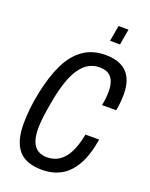

<svg xmlns="http://www.w3.org/2000/svg" viewBox="-162 -956 821 1052"><g transform="rotate(20 248.5 -430.0)"><path d="M216 12Q122 12 79 -38.5Q36 -89 36 -192Q36 -232 41 -280.5Q46 -329 57 -380Q78 -481 112.5 -552Q147 -623 201 -661Q255 -699 331 -699Q385 -699 422 -680.5Q459 -662 478 -624.5Q497 -587 497 -531Q497 -510 495 -486Q493 -462 488 -434H405Q410 -458 412 -478Q414 -498 414 -516Q414 -551 404.5 -575Q395 -599 375 -611.5Q355 -624 322 -624Q290 -624 262 -609Q234 -594 211 -562Q188 -530 170.5 -480Q153 -430 140 -359Q134 -326 130 -300.5Q126 -275 124 -256.5Q122 -238 121 -223.5Q120 -209 120 -197Q120 -150 131 -120.5Q142 -91 164 -76.5Q186 -62 218 -62Q260 -62 290.5 -83Q321 -104 342 -145.5Q363 -187 375 -251H455Q440 -158 407.5 -100Q375 -42 327 -15Q279 12 216 12ZM326 -780 342 -872H400L384 -780Z"/></g></svg>

Font: Archivo ExtraCondensed
Style: Italic
Weight: 400
Width: 2
Italic angle: -10°
Designer: Hector Gatti
Foundry: Omnibus-Type
Version: Version 2.001